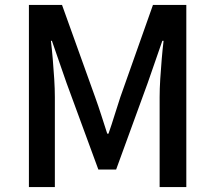

<svg xmlns="http://www.w3.org/2000/svg" viewBox="-20 -757 870 777"><path d="M97 0V-737H231L365 -364Q378 -328 390 -290.5Q402 -253 414 -216H419Q432 -253 443.5 -290.5Q455 -328 467 -364L599 -737H734V0H626V-364Q626 -397 628.5 -437Q631 -477 634.5 -518Q638 -559 642 -592H637L578 -422L450 -71H378L249 -422L190 -592H186Q190 -559 193.5 -518Q197 -477 199.5 -437Q202 -397 202 -364V0Z"/></svg>

Font: Noto Sans KR Thin Medium
Style: Regular
Weight: 500
Version: Version 2.004-H2;hotconv 1.0.118;makeotfexe 2.5.65603